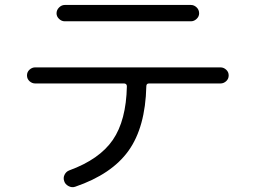

<svg xmlns="http://www.w3.org/2000/svg" viewBox="-20 -737 1040 781"><path d="M123 -397.5Q110.4 -397.5 100.1 -406.7Q89.8 -416 89.8 -430.2Q89.8 -444.3 100.1 -453.6Q110.4 -462.9 123 -462.9H877Q889.6 -462.9 899.9 -453.6Q910.2 -444.3 910.2 -430.2Q910.2 -416 899.9 -406.7Q889.6 -397.5 877 -397.5H585.9Q575.2 -397.5 575.2 -385.7Q571.3 -219.7 502.9 -124Q434.6 -28.3 286.1 22.5Q272.5 27.3 258.8 20Q245.1 12.7 241.2 0Q236.3 -13.7 242.7 -26.4Q249 -39.1 261.7 -43.9Q384.8 -88.9 439 -168Q493.2 -247.1 496.1 -385.7Q496.1 -396.5 485.4 -397.5ZM243.2 -716.8H756.8Q769.5 -716.8 779.8 -707Q790 -697.3 790 -682.6Q790 -669.9 779.8 -660.2Q769.5 -650.4 756.8 -650.4H243.2Q230.5 -650.4 220.2 -660.2Q210 -669.9 210 -682.6Q210 -696.3 220.2 -706.5Q230.5 -716.8 243.2 -716.8Z"/></svg>

Font: Rounded-X Mgen+ 2m regular
Style: Regular
Weight: 400
Designer: [Source Han Sans]
Ryoko NISHIZUKA  (kana & ideographs); Paul D. Hunt (Latin, Greek & Cyrillic); Wenlong ZHANG  (bopomofo
Version: Version 1.059.20150602